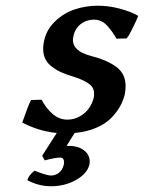

<svg xmlns="http://www.w3.org/2000/svg" viewBox="-20 -459 505 674"><path d="M191.9 94.2Q173.3 94.2 137.2 104L127.9 87.9L179.2 7.8Q115.7 1.5 58.1 -28.8Q80.1 -92.3 88.9 -107.9L126 -108.9Q142.6 -77.6 165.5 -58.3Q188.5 -39.1 215.8 -39.1Q248.5 -39.1 274.4 -60.1Q300.3 -81.1 309.1 -116.2Q314.5 -146.5 296.1 -161.9Q277.8 -177.2 237.8 -189.9Q210.9 -197.8 192.6 -206.3Q174.3 -214.8 157.2 -229Q140.1 -243.2 134.3 -264.9Q128.4 -286.6 134.8 -315.9Q143.6 -356 174.1 -384.8Q204.6 -413.6 243.2 -426.3Q281.7 -439 323.2 -439Q361.8 -439 400.1 -428.7Q438.5 -418.5 462.9 -404.8L464.8 -401.9Q450.2 -366.7 430.2 -331.1V-332Q429.2 -330.1 424.8 -324.2L389.2 -323.2Q380.4 -337.4 374.8 -345.7Q369.1 -354 358.6 -366.2Q348.1 -378.4 335.9 -384.3Q323.7 -390.1 310.1 -390.1Q283.7 -390.1 263.7 -374.8Q243.7 -359.4 237.8 -332Q225.6 -281.7 300.8 -262.2Q356.4 -248 388.7 -223.9Q420.9 -199.7 420.9 -157.2Q420.9 -142.6 418 -127.9Q413.1 -106.9 402.1 -86.7Q391.1 -66.4 371.3 -45.7Q351.6 -24.9 318.1 -10.5Q284.7 3.9 242.2 7.8Q227.1 30.8 213.9 53.2H222.2Q257.8 53.2 278.3 71.5Q298.8 89.8 293.9 119.1Q285.6 150.9 246.6 172.9Q207.5 194.8 159.2 194.8Q116.2 194.8 76.2 173.8Q79.1 158.2 101.1 140.1Q144 157.2 159.2 157.2Q174.3 157.2 186.5 147.7Q198.7 138.2 203.1 122.1Q206.5 110.8 203.6 102.5Q200.7 94.2 191.9 94.2Z"/></svg>

Font: Linear Smooth
Style: Bold Italic
Weight: 700
Designer: Philipp H. Poll, Flanker
Foundry: Philipp H. Poll, reworked by Flanker
Version: Version 1.061 | FøM Fix